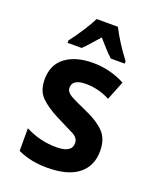

<svg xmlns="http://www.w3.org/2000/svg" viewBox="-143 -854 787 951"><g transform="rotate(20 250.0 -378.0)"><path d="M179 -606Q194 -620 213.5 -642Q233 -664 255 -689Q277 -664 296 -643Q315 -622 333 -606H406V-619Q348 -695 312 -766H200Q186 -737 157.5 -693Q129 -649 105 -619V-606ZM440 -157Q440 -220 406 -255.5Q372 -291 311 -318Q238 -350 214 -364.5Q190 -379 190 -401Q190 -446 261 -446Q327 -446 388 -414L428 -514Q348 -556 259 -556Q168 -556 114 -515.5Q60 -475 60 -398Q60 -337 94 -304Q128 -271 185 -242Q244 -212 277 -196Q310 -180 310 -151Q310 -101 228 -101Q143 -101 65 -141V-22Q101 -5 140 2.5Q179 10 220 10Q329 10 384.5 -34Q440 -78 440 -157Z"/></g></svg>

Font: Noto Sans Mono UI Condensed
Style: Bold
Weight: 700
Width: 3
Designer: Monotype Design team
Foundry: Monotype Imaging Inc.
Version: 1.000